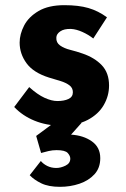

<svg xmlns="http://www.w3.org/2000/svg" viewBox="-20 -477 487 743"><path d="M214 9Q160 9 113.5 -10Q67 -29 35 -63L93 -140Q125 -111 152.5 -98.5Q180 -86 202 -86Q228 -86 245 -94Q262 -102 262 -120Q262 -137 248.5 -147Q235 -157 214 -163.5Q193 -170 169 -177Q109 -196 82.5 -232.5Q56 -269 56 -312Q56 -345 73.5 -378.5Q91 -412 129.5 -434.5Q168 -457 229 -457Q284 -457 322 -446Q360 -435 394 -410L341 -328Q322 -343 298.5 -353.5Q275 -364 255 -365Q228 -366 213 -355.5Q198 -345 198 -331Q197 -312 212.5 -301Q228 -290 252 -284Q276 -278 299 -270Q346 -254 374 -224.5Q402 -195 402 -146Q402 -106 381.5 -70.5Q361 -35 319.5 -13Q278 9 214 9ZM138 146Q148 158 163.5 165.5Q179 173 198 173Q215 173 233.5 164Q252 155 252 137Q252 126 242 115Q232 104 199 104Q183 104 168 107.5Q153 111 139 115L120 49L189 -2H296L255 44Q303 47 335.5 70Q368 93 368 135Q368 173 345.5 197.5Q323 222 287.5 234Q252 246 212 246Q168 246 140 232.5Q112 219 95 201Z"/></svg>

Font: Synthetic
Style: Bold
Weight: 700
Designer: Santiago Orozco
Foundry: Typemade
Version: Version 2.000; ttfautohint (v1.8.4.7-5d5b)